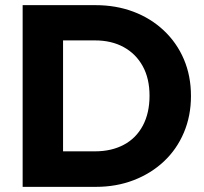

<svg xmlns="http://www.w3.org/2000/svg" viewBox="-20 -726 794 746"><path d="M174 0V-138H349Q413 -138 461 -163.5Q509 -189 535 -238Q561 -287 561 -354Q561 -421 534.5 -469Q508 -517 460.5 -543Q413 -569 349 -569H169V-706H351Q431 -706 498.5 -680.5Q566 -655 616.5 -607.5Q667 -560 694.5 -495.5Q722 -431 722 -353Q722 -276 694.5 -211Q667 -146 617 -99Q567 -52 499.5 -26Q432 0 353 0ZM68 0V-706H225V0Z"/></svg>

Font: Outfit Thin
Style: Bold
Weight: 700
Version: Version 1.100;gftools[0.9.27]